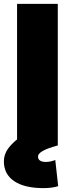

<svg xmlns="http://www.w3.org/2000/svg" viewBox="-22 -750 384 990"><path d="M66 0V-730H276V0ZM203 220Q104 220 51 184Q-2 148 -2 82Q-2 46 20.5 15Q43 -16 93 -52L276 0Q224 14 199 28Q174 42 174 57Q174 85 215 85Q238 85 263 75L278 210Q245 220 203 220Z"/></svg>

Font: M PLUS 2 Black
Style: Regular
Weight: 900
Designer: Coji Morishita
Foundry: UNDERFOREST DESIGN
Version: Version 1.001